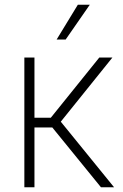

<svg xmlns="http://www.w3.org/2000/svg" viewBox="-20 -788 519 808"><path d="M82.5 0V-545.9H125V-292.5H193.8L397.9 -545.9H453.1L235.8 -275.9L460 0H404.8L200.2 -251.5H125V0ZM218.3 -621.6 307.6 -768.1H357.9L256.3 -621.6Z"/></svg>

Font: Inter Tight ExtraLight
Style: Regular
Weight: 250
Designer: Rasmus Andersson
Foundry: rsms
Version: Version 3.004